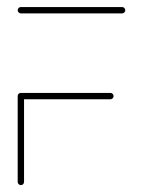

<svg xmlns="http://www.w3.org/2000/svg" viewBox="-20 -539 411 559"><path d="M50 -259.3V-9.3Q50 -5.6 47.4 -2.8Q44.8 0 40.7 0Q37 0 34.3 -2.8Q31.5 -5.6 31.5 -9.3V-259.3ZM310.7 -259.3Q310.7 -255.6 308 -252.8Q305.2 -250 301.5 -250H40.7Q37 -250 34.3 -252.8Q31.5 -255.6 31.5 -259.3Q31.5 -263.3 34.3 -265.9Q37 -268.5 40.7 -268.5H301.5Q305.2 -268.5 308 -265.7Q310.7 -263 310.7 -259.3ZM31.5 -509.3Q31.5 -513.3 34.3 -515.9Q37 -518.5 40.7 -518.5H335.6Q339.3 -518.5 342 -515.7Q344.8 -513 344.8 -509.3Q344.8 -505.6 342 -502.8Q339.3 -500 335.6 -500H40.7Q37 -500 34.3 -502.8Q31.5 -505.6 31.5 -509.3Z"/></svg>

Font: 26F Galaxy Hebrew Hairline
Style: Regular
Weight: 50
Designer: C₂₉H₂₅N₃O₅
Version: Version 1.000